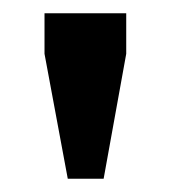

<svg xmlns="http://www.w3.org/2000/svg" viewBox="-20 -710 258 289"><path d="M47 -629V-690H170V-629L136 -441H82Z"/></svg>

Font: Mozilla Text BETA SemiBold
Style: Regular
Weight: 600
Designer: Studio DRAMA
Foundry: Studio DRAMA
Version: Version 0.100